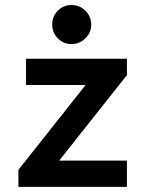

<svg xmlns="http://www.w3.org/2000/svg" viewBox="-20 -729 565 749"><path d="M51.8 -66.4 314 -397.5H81.5V-500H475.1V-436L210.9 -102.5H475.1V0H51.8ZM259.3 -709.5Q290.5 -709.5 313.2 -687Q335.9 -664.6 335.9 -633.3Q335.9 -602.1 313.2 -579.6Q290.5 -557.1 259.3 -557.1Q227.5 -557.1 205.6 -579.3Q183.6 -601.6 183.6 -633.3Q183.6 -665 205.6 -687.3Q227.5 -709.5 259.3 -709.5Z"/></svg>

Font: Anka/Coder Condensed
Style: Bold
Weight: 700
Width: 4
Monospace: yes
Version: Version 001.100